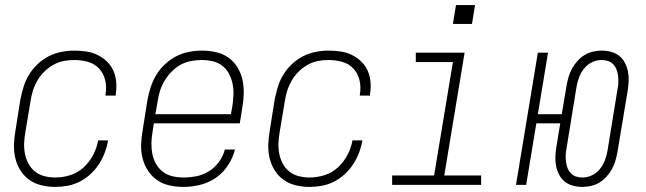

<svg xmlns="http://www.w3.org/2000/svg" viewBox="-20 -727 2540 755"><path d="M197 8Q169 8 142.5 1.5Q116 -5 95 -20Q74 -35 60 -57.5Q46 -80 40 -106Q34 -132 35 -159.5Q36 -187 41 -215L60 -335Q65 -360 72.5 -385Q80 -410 94 -433Q108 -456 128 -475Q148 -494 172 -506Q196 -518 221.5 -523Q247 -528 272 -528Q296 -528 319.5 -524.5Q343 -521 363.5 -511Q384 -501 400.5 -485Q417 -469 426 -448.5Q435 -428 437 -404Q439 -380 435 -356Q435 -355 435 -353.5Q435 -352 435 -351H395Q395 -352 395 -353Q395 -354 395 -355Q400 -383 394 -410Q388 -437 370.5 -456.5Q353 -476 326.5 -483.5Q300 -491 272 -491Q251 -491 230 -487Q209 -483 189.5 -472Q170 -461 154 -445Q138 -429 127 -410Q116 -391 109.5 -370.5Q103 -350 100 -329L80 -209Q76 -187 75 -165.5Q74 -144 78 -123Q82 -102 92 -83.5Q102 -65 117.5 -52.5Q133 -40 154 -34.5Q175 -29 197 -29Q226 -29 255.5 -38Q285 -47 308.5 -68.5Q332 -90 346.5 -118Q361 -146 366 -175H405Q401 -151 392 -127Q383 -103 369 -81.5Q355 -60 335.5 -42Q316 -24 293 -12.5Q270 -1 245.5 3.5Q221 8 197 8Z M701 8Q673 8 646 2Q619 -4 597.5 -19Q576 -34 561.5 -56.5Q547 -79 540.5 -105Q534 -131 535 -159Q536 -187 541 -215L560 -335Q565 -361 573 -385.5Q581 -410 595 -433Q609 -456 629.5 -475Q650 -494 673.5 -506Q697 -518 723 -523Q749 -528 774 -528Q802 -528 829 -522Q856 -516 877.5 -501Q899 -486 913 -463.5Q927 -441 933 -415Q939 -389 938.5 -361Q938 -333 933 -305L923 -242H585L580 -209Q576 -187 575.5 -165Q575 -143 579 -122Q583 -101 593.5 -82.5Q604 -64 620.5 -51.5Q637 -39 658 -34Q679 -29 701 -29Q726 -29 752 -34Q778 -39 801.5 -53.5Q825 -68 841.5 -91Q858 -114 864 -139H904Q896 -107 876.5 -77Q857 -47 828.5 -27.5Q800 -8 766.5 0Q733 8 701 8ZM591 -278H888L894 -311Q897 -333 898 -355Q899 -377 894.5 -398Q890 -419 880 -437.5Q870 -456 854 -468.5Q838 -481 817 -486Q796 -491 773 -491Q753 -491 731.5 -487Q710 -483 690.5 -472.5Q671 -462 655 -445.5Q639 -429 627.5 -410Q616 -391 609.5 -370.5Q603 -350 600 -329Z M1197 8Q1169 8 1142.5 1.5Q1116 -5 1095 -20Q1074 -35 1060 -57.5Q1046 -80 1040 -106Q1034 -132 1035 -159.5Q1036 -187 1041 -215L1060 -335Q1065 -360 1072.5 -385Q1080 -410 1094 -433Q1108 -456 1128 -475Q1148 -494 1172 -506Q1196 -518 1221.5 -523Q1247 -528 1272 -528Q1296 -528 1319.5 -524.5Q1343 -521 1363.5 -511Q1384 -501 1400.5 -485Q1417 -469 1426 -448.5Q1435 -428 1437 -404Q1439 -380 1435 -356Q1435 -355 1435 -353.5Q1435 -352 1435 -351H1395Q1395 -352 1395 -353Q1395 -354 1395 -355Q1400 -383 1394 -410Q1388 -437 1370.5 -456.5Q1353 -476 1326.5 -483.5Q1300 -491 1272 -491Q1251 -491 1230 -487Q1209 -483 1189.5 -472Q1170 -461 1154 -445Q1138 -429 1127 -410Q1116 -391 1109.5 -370.5Q1103 -350 1100 -329L1080 -209Q1076 -187 1075 -165.5Q1074 -144 1078 -123Q1082 -102 1092 -83.5Q1102 -65 1117.5 -52.5Q1133 -40 1154 -34.5Q1175 -29 1197 -29Q1226 -29 1255.5 -38Q1285 -47 1308.5 -68.5Q1332 -90 1346.5 -118Q1361 -146 1366 -175H1405Q1401 -151 1392 -127Q1383 -103 1369 -81.5Q1355 -60 1335.5 -42Q1316 -24 1293 -12.5Q1270 -1 1245.5 3.5Q1221 8 1197 8Z M1522 0V-37H1687L1761 -483H1615V-520H1807L1727 -37H1872V0ZM1761 -633 1773 -707H1848L1836 -633Z M2270 8Q2251 8 2232.5 3Q2214 -2 2200.5 -13Q2187 -24 2178.5 -40.5Q2170 -57 2166.5 -75Q2163 -93 2164 -112.5Q2165 -132 2168 -151L2183 -242H2089L2049 0H2009L2095 -520H2135L2095 -278H2189L2208 -391Q2211 -408 2216 -425Q2221 -442 2229.5 -457.5Q2238 -473 2250.5 -487Q2263 -501 2278.5 -510.5Q2294 -520 2311.5 -524Q2329 -528 2346 -528Q2365 -528 2383.5 -523Q2402 -518 2415.5 -507Q2429 -496 2437.5 -479.5Q2446 -463 2449.5 -445Q2453 -427 2452 -407.5Q2451 -388 2448 -369L2408 -129Q2405 -112 2400 -95Q2395 -78 2386.5 -62.5Q2378 -47 2365.5 -33Q2353 -19 2337.5 -9.5Q2322 0 2304.5 4Q2287 8 2270 8ZM2271 -29Q2290 -29 2308.5 -38Q2327 -47 2339.5 -63Q2352 -79 2359 -97.5Q2366 -116 2369 -135L2408 -375Q2411 -389 2411.5 -402Q2412 -415 2410.5 -428Q2409 -441 2404.5 -453Q2400 -465 2391.5 -474Q2383 -483 2371 -487Q2359 -491 2345 -491Q2326 -491 2307.5 -482Q2289 -473 2276.5 -457Q2264 -441 2257 -422.5Q2250 -404 2247 -385L2208 -145Q2205 -131 2204.5 -118Q2204 -105 2205.5 -92Q2207 -79 2211.5 -67Q2216 -55 2224.5 -46Q2233 -37 2245 -33Q2257 -29 2271 -29Z"/></svg>

Font: Iosevka SS04 XLt Obl
Style: Regular
Weight: 200
Italic angle: -9°
Monospace: yes
Designer: Belleve Invis
Foundry: Belleve Invis
Version: Version 19.0.0; ttfautohint (v1.8.4)